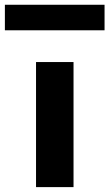

<svg xmlns="http://www.w3.org/2000/svg" viewBox="-57 -766 448 786"><path d="M90.5 0V-512H244V0ZM-37 -642V-746.5H371V-642Z"/></svg>

Font: Spartan Thin
Style: Bold
Weight: 700
Version: Version 1.004